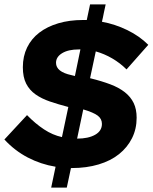

<svg xmlns="http://www.w3.org/2000/svg" viewBox="-50 -779 695 874"><path d="M183 75Q188 51 193 27.5Q198 4 203 -20Q136 -31 76.5 -62Q17 -93 -30 -144Q-4 -172 21.5 -199.5Q47 -227 73 -255Q111 -216 150.5 -190Q190 -164 232 -155Q240 -190 246.5 -223.5Q253 -257 261 -292Q215 -304 177 -317Q139 -330 111.5 -349.5Q84 -369 69 -398.5Q54 -428 54 -473Q54 -523 73.5 -563Q93 -603 129 -630.5Q165 -658 215.5 -673Q266 -688 328 -688H345Q349 -706 352.5 -723.5Q356 -741 360 -759H431Q426 -739 422.5 -719.5Q419 -700 414 -680Q474 -669 529.5 -642Q585 -615 625 -575Q600 -547 575.5 -519Q551 -491 526 -463Q497 -492 461 -513Q425 -534 386 -545Q379 -514 373 -484Q367 -454 360 -423Q413 -410 452.5 -395Q492 -380 518.5 -359Q545 -338 558.5 -310Q572 -282 572 -243Q572 -192 551 -150Q530 -108 492 -77.5Q454 -47 399 -30.5Q344 -14 277 -14H275H273Q268 9 263.5 30.5Q259 52 254 75ZM275 -437Q279 -436 283 -435Q287 -434 291 -433Q297 -463 303.5 -493.5Q310 -524 316 -554H312H309Q261 -554 233 -537Q205 -520 205 -493Q205 -452 275 -437ZM329 -281Q322 -248 315 -214.5Q308 -181 301 -148Q352 -148 383 -165.5Q414 -183 414 -215Q414 -238 395 -252.5Q376 -267 329 -281Z"/></svg>

Font: Rosa Sans Black
Style: Italic
Weight: 900
Italic angle: -12°
Designer: Pentagram / MCKL
Foundry: Pentagram / MCKL
Version: Version 1.005;September 16, 2019;FontCreator 11.5.0.2425 64-